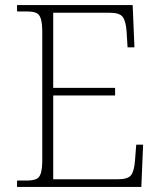

<svg xmlns="http://www.w3.org/2000/svg" viewBox="-20 -734 633 754"><path d="M47 0V-25H84Q108 -25 121.5 -30.5Q135 -36 140.5 -54Q146 -72 146 -108V-605Q146 -642 140.5 -660Q135 -678 122 -683.5Q109 -689 84 -689H47V-714H501L508 -548H481L477 -612Q474 -651 462 -667.5Q450 -684 410 -684H189V-389H432V-359H189V-30H442Q483 -30 495 -46.5Q507 -63 510 -102L515 -166H542L535 0Z"/></svg>

Font: Noto Serif ExtraLight
Style: Regular
Weight: 200
Designer: Monotype Design Team
Foundry: Monotype Imaging Inc.
Version: Version 2.015; ttfautohint (v1.8.4.7-5d5b)